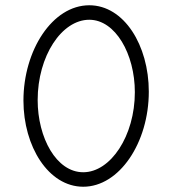

<svg xmlns="http://www.w3.org/2000/svg" viewBox="-20 -706 654 729"><path d="M296 3C433 3 545 -164 545 -358C545 -534 451 -686 319 -686C179 -686 69 -515 69 -324C69 -150 164 3 296 3ZM319 -631C418 -631 492 -501 492 -356C492 -190 400 -52 296 -52C194 -52 123 -183 123 -326C123 -493 214 -631 319 -631Z"/></svg>

Font: Comic Neue
Style: Normal
Weight: 400
Designer: Craig Rozynski
Foundry: Craig Rozynski
Version: Version 2.003